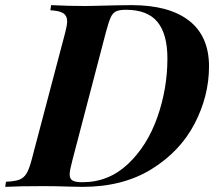

<svg xmlns="http://www.w3.org/2000/svg" viewBox="-58 -728 849 748"><path d="M263.2 0Q253.4 0 213.4 -1Q157.7 -2.9 112.3 -2.9Q13.7 -2.9 -37.6 0L-34.7 -20Q-0.5 -21.5 16.8 -27.8Q34.2 -34.2 44.9 -51.5Q55.7 -68.8 65.4 -106L196.3 -602.1Q203.6 -630.4 203.6 -645Q203.6 -666 189.2 -676Q174.8 -686 138.2 -688L141.1 -708Q210.4 -704.6 273.4 -704.6L305.2 -705.1Q410.6 -708 454.6 -708Q600.6 -708 678.5 -647.5Q756.3 -586.9 756.3 -469.2Q756.3 -354.5 700.2 -246.3Q644 -138.2 532.5 -69.1Q420.9 0 263.2 0ZM594.2 -500.5Q594.2 -595.2 555.4 -642.6Q516.6 -689.9 432.6 -689.9Q406.7 -689.9 393.8 -683.6Q380.9 -677.2 373.3 -660.4Q365.7 -643.6 355 -604L224.1 -104Q213.4 -63.5 213.4 -48.8Q213.4 -31.7 224.4 -24.9Q235.4 -18.1 263.2 -18.1Q365.2 -18.1 440.4 -88.9Q515.6 -159.7 554.9 -271Q594.2 -382.3 594.2 -500.5Z"/></svg>

Font: TypoPRO Playfair Display SC
Style: Bold Italic
Weight: 700
Italic angle: -14.9847°
Designer: Claus Eggers Sørensen
Foundry: Claus Eggers Sørensen
Version: Version 1.004;PS 001.004;hotconv 1.0.70;makeotf.lib2.5.58329